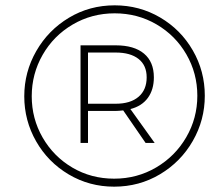

<svg xmlns="http://www.w3.org/2000/svg" viewBox="-20 -709 823 720"><path d="M748 -350Q748 -259 703 -180.5Q658 -102 580 -55.5Q502 -9 408 -9Q315 -9 237.5 -55Q160 -101 115.5 -179Q71 -257 71 -348Q71 -439 116 -517.5Q161 -596 238.5 -642.5Q316 -689 410 -689Q503 -689 580.5 -643.5Q658 -598 703 -520Q748 -442 748 -350ZM720 -350Q720 -434 679 -505Q638 -576 567 -617.5Q496 -659 410 -659Q324 -659 252.5 -617Q181 -575 140 -503.5Q99 -432 99 -348Q99 -264 140 -193Q181 -122 251.5 -80.5Q322 -39 408 -39Q494 -39 565.5 -81Q637 -123 678.5 -194.5Q720 -266 720 -350ZM469 -300 560 -173H526L442 -295Q424 -293 414 -293H310V-173H282V-539H414Q483 -539 520 -508Q557 -477 557 -419Q557 -373 534.5 -342Q512 -311 469 -300ZM414 -320Q469 -320 499.5 -346Q530 -372 530 -419Q530 -464 499.5 -488Q469 -512 414 -512H310V-320Z"/></svg>

Font: TypoPRO Montserrat
Style: Italic
Weight: 275
Italic angle: -11.3°
Designer: Julieta Ulanovsky
Foundry: Julieta Ulanovsky
Version: Version 6.001